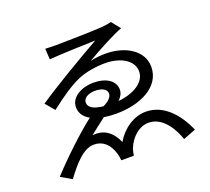

<svg xmlns="http://www.w3.org/2000/svg" viewBox="-134 -940 1260 1152"><g transform="rotate(-20 496.0 -364.0)"><path d="M75 -1 144 39C201 -38 264 -113 333 -113C388 -113 429 -79 449 -10C453 3 455 18 456 32H536C538 21 541 3 545 -9C571 -77 627 -124 685 -124C754 -124 814 -70 854 41L934 10C883 -107 801 -192 692 -192C614 -192 539 -138 500 -69C470 -138 418 -178 345 -168C372 -190 412 -222 446 -247C470 -243 496 -241 524 -241C678 -241 817 -306 817 -434C817 -537 714 -601 587 -602C555 -602 521 -599 487 -591C562 -635 678 -697 726 -713L681 -769C669 -766 643 -761 615 -759C567 -755 351 -751 324 -751C302 -751 273 -752 256 -753L260 -684C324 -690 517 -696 555 -697C443 -634 240 -514 139 -445L188 -387C267 -449 332 -492 386 -516C438 -539 508 -549 563 -549C659 -549 739 -505 739 -433C739 -363 659 -317 562 -308C581 -326 593 -347 593 -370C593 -427 538 -463 456 -463C383 -463 309 -425 309 -360C309 -323 329 -293 366 -273C279 -206 158 -91 75 -1ZM374 -366C374 -400 415 -414 451 -414C491 -414 524 -399 524 -370C524 -347 501 -325 466 -309C397 -317 374 -339 374 -366Z"/></g></svg>

Font: GenEiGothic-pro-Regular
Style: Regular
Weight: 400
Designer: Ryoko NISHIZUKA (kana & ideographs); Paul D. Hunt (Latin, Greek & Cyrillic); Wenlong ZHANG (bopomofo); Sandoll Communica
Foundry: Adobe Systems Incorporated; o_tamon
Version: Version 1.000.140830